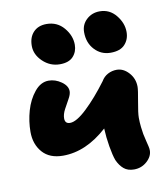

<svg xmlns="http://www.w3.org/2000/svg" viewBox="-86 -851 807 920"><g transform="rotate(-10 318.0 -390.5)"><path d="M479 -573.2Q432.6 -573.2 401.4 -606.7Q370.1 -640.1 370.1 -691.9Q370.1 -729 396.5 -753.4Q422.9 -777.8 460.9 -777.8Q508.8 -777.8 539.8 -739.7Q570.8 -701.7 570.8 -658.2Q570.8 -622.1 548.3 -597.7Q525.9 -573.2 479 -573.2ZM230 -561Q182.6 -561 147.2 -594.7Q111.8 -628.4 111.8 -670.9Q111.8 -712.9 135.3 -737.5Q158.7 -762.2 199.2 -762.2Q251 -762.2 283.4 -723.9Q315.9 -685.5 315.9 -641.1Q315.9 -607.4 294.9 -584.2Q273.9 -561 230 -561ZM168.9 -127Q103.5 -127 68.8 -166.5Q34.2 -206.1 34.2 -266.1Q34.2 -317.9 48.8 -368.9Q63.5 -419.9 93.5 -456.5Q123.5 -493.2 162.1 -493.2Q194.3 -493.2 223.6 -472.7Q252.9 -452.1 252.9 -425.8Q252.9 -410.6 240.7 -389.4Q228.5 -368.2 216.3 -345Q204.1 -321.8 204.1 -301.8Q204.1 -275.9 229 -275.9Q260.3 -275.9 311.5 -324.5Q362.8 -373 417 -445.8Q428.7 -466.3 449 -477.1Q469.2 -487.8 492.2 -487.8Q524.9 -487.8 551 -459Q577.1 -430.2 577.1 -390.1Q577.1 -375 567.1 -320.3Q557.1 -265.6 557.1 -243.2Q557.1 -220.7 559.8 -197Q562.5 -173.3 564.7 -162.4Q566.9 -151.4 572.8 -127Q578.6 -102.5 579.1 -101.1Q582 -89.4 582 -80.1Q582 -50.8 555.4 -26.9Q528.8 -2.9 492.2 -2.9Q461.9 -2.9 442.9 -18.8Q423.8 -34.7 411.1 -63Q401.9 -87.9 394.3 -132.6Q386.7 -177.2 384.8 -221.2Q280.8 -127 168.9 -127Z"/></g></svg>

Font: Shantell Sans Irregular
Style: Regular
Weight: 800
Designer: Stephen Nixon, Anya Danilova, Shantell Martin
Foundry: Arrow Type
Version: Version 1.006;[9816181b4]